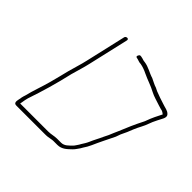

<svg xmlns="http://www.w3.org/2000/svg" viewBox="-157 -810 957 957"><g transform="rotate(45 321.5 -332.0)"><path d="M214 -637 165 -424C157 -388 147 -360 137 -322C129 -287 119 -252 111 -220C99 -175 81 -128 71 -85C68 -78 67 -71 65 -64C65 -59 63 -53 62 -48C58 -30 58 -17 75 -17H273C281 -17 289 -17 296 -18C306 -19 320 -23 330 -23H358C390 -23 409 -44 428 -62C439 -73 441 -79 451 -92L458 -104C466 -115 474 -130 480 -143C497 -182 516 -219 535 -258L544 -283C555 -304 563 -324 572 -347C583 -374 597 -394 606 -421L613 -439C617 -447 621 -455 624 -462C633 -482 652 -504 638 -519C625 -533 608 -533 589 -540C564 -548 542 -555 520 -564L504 -572C487 -577 473 -586 457 -593C429 -601 405 -619 373 -623C364 -623 355 -628 347 -629C338 -631 332 -633 327 -622C324 -615 325 -611 332 -610C345 -608 353 -602 367 -602C384 -599 402 -592 416 -585C447 -570 479 -561 508 -545C529 -534 551 -529 577 -520L597 -514C605 -514 616 -507 620 -503C621 -502 621 -502 622 -502C610 -479 595 -449 586 -423C585 -418 582 -414 580 -409C561 -372 541 -327 525 -287L514 -262C508 -247 501 -230 493 -216C483 -193 469 -169 460 -147C454 -133 446 -121 439 -110C439 -109 437 -106 434 -101C425 -89 424 -84 415 -75C401 -62 387 -44 363 -44H335C316 -44 299 -38 278 -38H81L83 -48C84 -53 85 -59 86 -66L90 -83C116 -159 139 -238 158 -322C168 -359 178 -388 186 -424L235 -637C236 -643 233 -647 227 -647C221 -647 215 -643 214 -637Z"/></g></svg>

Font: Electronic
Style: ThnIt
Weight: 100
Version: Version 1.011